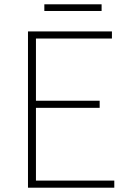

<svg xmlns="http://www.w3.org/2000/svg" viewBox="-20 -872 602 892"><path d="M110 0V-726H500V-693H147V-404H443V-371H147V-33H511V0ZM186 -821V-852H452V-821Z"/></svg>

Font: Noto Sans JP
Style: Regular
Weight: 100
Designer: Ryoko NISHIZUKA 西塚涼子 (kana, bopomofo & ideographs); Paul D. Hunt (Latin, Greek & Cyrillic); Sandoll Communications 산돌커뮤니
Foundry: Adobe
Version: Version 2.004;hotconv 1.0.118;makeotfexe 2.5.65603